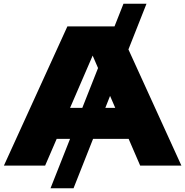

<svg xmlns="http://www.w3.org/2000/svg" viewBox="-20 -892 998 1034"><path d="M645 -872H769L376 122H252ZM217 -144V-311H733V-144ZM615 -750 957 0H735L449 -662H509L223 0H1L343 -750Z"/></svg>

Font: Unbounded
Style: Bold
Weight: 700
Designer: Luke Prowse, Jean-Baptiste Morizot, Fátima Lázaro, Florian Runge
Foundry: NaN
Version: Version 1.700